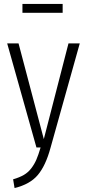

<svg xmlns="http://www.w3.org/2000/svg" viewBox="-20 -741 436 965"><path d="M294.9 -676.8H92.8V-721.2H294.9ZM380.9 -522.9 233.9 2Q209.5 91.8 169.9 138.7Q130.4 185.5 53.2 204.1L45.9 160.2Q78.1 150.9 99.9 138.2Q121.6 125.5 137.2 105Q152.8 84.5 162.8 61.3Q172.9 38.1 184.1 0H163.1L16.1 -522.9H73.2L200.2 -42L324.2 -522.9Z"/></svg>

Font: Fira Sans Compressed Light
Style: Regular
Weight: 300
Width: 1
Designer: Carrois Corporate & Edenspiekermann AG
Foundry: Carrois Corporate GbR & Edenspiekermann AG
Version: Version 4.203;PS 004.203;hotconv 1.0.88;makeotf.lib2.5.64775